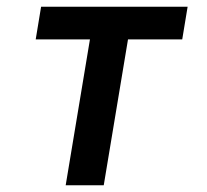

<svg xmlns="http://www.w3.org/2000/svg" viewBox="-20 -550 616 570"><path d="M175 0H288L360 -433H521L537 -530H102L86 -433H247Z"/></svg>

Font: Iosevka Sparkle SmBdObl
Style: Regular
Weight: 600
Italic angle: -9°
Designer: Belleve Invis
Foundry: Belleve Invis
Version: Version 4.5.0; ttfautohint (v1.8.3)